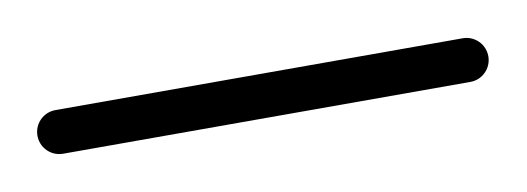

<svg xmlns="http://www.w3.org/2000/svg" viewBox="-38 -65 357 130"><g transform="rotate(-10 140.0 0.0)"><path d="M0 -15C-8.3 -15 -15 -8.3 -15 0C-15 8.3 -8.3 15 0 15C93.3 15 186.7 15 280 15C288.3 15 295 8.3 295 0C295 -8.3 288.3 -15 280 -15C186.7 -15 93.3 -15 0 -15Z"/></g></svg>

Font: FRB American Cursive Just Baseline
Style: Italic
Weight: 400
Italic angle: -25°
Version: Version 2.0;Modular Font Editor K font №1